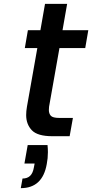

<svg xmlns="http://www.w3.org/2000/svg" viewBox="-20 -708 479 998"><path d="M289 -458 235 -153Q234 -144 234 -136Q234 -118 244 -106.5Q254 -95 289 -95H359L342 0H252Q175 0 145.5 -31Q116 -62 116 -110Q116 -130 120 -153L174 -458H109L125 -551H190L214 -688H329L305 -551H439L423 -458ZM227 46Q229 65 229 83Q229 115 223 145Q201 270 88 270L97 220Q122 220 136.5 206Q151 192 156 163L160 142H107L124 46Z"/></svg>

Font: Fz Poppins Med
Style: Italic
Weight: 500
Italic angle: -10°
Designer: Ninad Kale (Devanagari), Jonny Pinhorn (Latin)
Foundry: Indian Type Foundry
Version: Vit hóa bi Vntype.Com & FontZin.Com